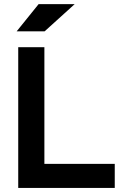

<svg xmlns="http://www.w3.org/2000/svg" viewBox="-20 -926 626 946"><path d="M69.8 0V-693.4H198.7V-118.7H545.4V0ZM62 -771.5 170.4 -905.8H348.1L199.7 -771.5Z"/></svg>

Font: Cascadia Mono PL
Style: Bold
Weight: 700
Monospace: yes
Designer: Aaron Bell
Foundry: Saja Typeworks
Version: Version 2404.023; ttfautohint (v1.8.4)